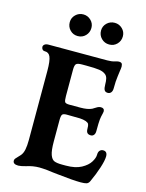

<svg xmlns="http://www.w3.org/2000/svg" viewBox="-130 -955 796 1044"><g transform="rotate(15 268.0 -433.0)"><path d="M47 -10Q47 -17 51 -22Q55 -27 62.5 -34.5Q70 -42 77 -50Q88 -63 92.5 -85Q97 -107 97 -140V-528Q97 -586 87 -608Q78 -628 57 -628H55Q47 -628 42 -634Q37 -640 37 -648Q37 -656 44.5 -662Q52 -668 67 -668H396Q421 -668 437 -673Q453 -678 460 -678Q476 -678 479 -668Q481 -660 481 -656Q481 -646 478 -629Q478 -625 474 -598.5Q470 -572 470 -531Q470 -515 463 -506.5Q456 -498 445 -498Q431 -498 425.5 -507.5Q420 -517 420 -538Q420 -557 417 -570.5Q414 -584 405 -592Q391 -604 367.5 -607.5Q344 -611 294 -611H270Q245 -611 237.5 -603.5Q230 -596 230 -571V-422Q230 -396 235 -389Q240 -382 260 -382H322Q363 -382 386 -393Q392 -396 405 -404.5Q418 -413 430 -413Q450 -413 450 -394Q450 -391 448 -383Q443 -364 441 -347Q439 -330 439 -281Q439 -267 432.5 -259Q426 -251 416 -251Q402 -251 395.5 -258Q389 -265 389 -281Q389 -300 385.5 -307Q382 -314 369 -319Q354 -324 335 -325Q316 -326 260 -326Q241 -326 235.5 -318.5Q230 -311 230 -286V-167Q230 -116 238.5 -92.5Q247 -69 262 -63Q277 -57 307 -57H327Q381 -57 414 -75Q447 -93 461.5 -116.5Q476 -140 476 -158Q476 -174 483.5 -182Q491 -190 502 -190Q526 -190 526 -162Q526 -139 512 -96Q498 -53 478 -10Q472 3 461.5 6.5Q451 10 428 10Q385 10 298 0L270 -3Q225 -10 192 -10Q155 -10 119 2Q91 10 77 10Q47 10 47 -10ZM146 -816Q146 -841 164 -858.5Q182 -876 207 -876Q232 -876 250 -858.5Q268 -841 268 -816Q268 -790 250.5 -772Q233 -754 207 -754Q181 -754 163.5 -772Q146 -790 146 -816ZM384 -876Q409 -876 427 -858.5Q445 -841 445 -816Q445 -790 427.5 -772Q410 -754 384 -754Q358 -754 340 -772Q322 -790 322 -816Q322 -841 340 -858.5Q358 -876 384 -876Z"/></g></svg>

Font: Raigarh Medium
Style: Regular
Weight: 500
Designer: jaikishan Patel
Foundry: MagicType
Version: Version 1.000